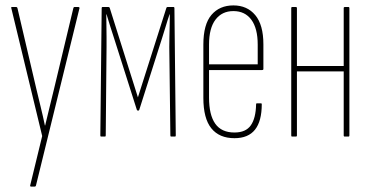

<svg xmlns="http://www.w3.org/2000/svg" viewBox="-20 -505 1371 710"><path d="M95 185Q90 185 92 179L136 -2L22 -474Q20 -479 24 -479H40Q44 -479 45 -473L114 -178Q122 -144 130.5 -109.5Q139 -75 146 -41H147Q155 -75 163.5 -109.5Q172 -144 180 -177L251 -474Q252 -479 255 -479H270Q272 -479 273.5 -477.5Q275 -476 273 -471L113 181Q112 185 108 185Z M354 0Q351 0 351 -4L356 -475Q356 -479 359 -479H381Q385 -479 386 -475L490 -145L595 -475Q596 -479 599 -479H622Q625 -479 625 -475L630 -4Q630 0 627 0H613Q610 0 610 -4L606 -331Q606 -345 606.5 -367.5Q607 -390 607.5 -413.5Q608 -437 608 -452H607Q599 -429 592.5 -406.5Q586 -384 579 -363L495 -99Q494 -97 493.5 -96.5Q493 -96 490 -96Q489 -96 488 -96.5Q487 -97 486 -99L402 -363Q395 -384 388 -406.5Q381 -429 374 -452H373Q373 -437 373.5 -413.5Q374 -390 374 -367.5Q374 -345 374 -331L371 -4Q371 0 368 0Z M847 6Q791 6 761.5 -30.5Q732 -67 732 -143V-340Q732 -415 762 -450Q792 -485 843 -485Q894 -485 924 -449Q954 -413 954 -341V-250Q954 -246 949 -246H753V-144Q753 -80 776 -47.5Q799 -15 847 -15Q889 -15 907.5 -41.5Q926 -68 927 -119Q927 -123 930 -123H945Q948 -123 948 -120Q948 -57 923 -25.5Q898 6 847 6ZM753 -267H933V-340Q933 -400 909.5 -432Q886 -464 843 -464Q801 -464 777 -432.5Q753 -401 753 -340Z M1255 0Q1251 0 1251 -4V-475Q1251 -479 1255 -479H1269Q1272 -479 1272 -475V-4Q1272 0 1269 0ZM1060 0Q1057 0 1057 -4V-475Q1057 -479 1060 -479H1074Q1078 -479 1078 -475V-4Q1078 0 1074 0ZM1074 -241V-261H1256V-241Z"/></svg>

Font: Sofia Sans Extra Condensed Thin
Style: Regular
Weight: 250
Version: Version 4.100